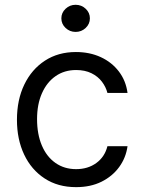

<svg xmlns="http://www.w3.org/2000/svg" viewBox="-20 -770 602 802"><path d="M297.9 11.7Q221.7 11.7 166.3 -24.7Q110.8 -61 80.8 -124.5Q50.8 -188 50.8 -269.5Q50.8 -353 81.5 -416.7Q112.3 -480.5 167.7 -516.6Q223.1 -552.7 296.9 -552.7Q354.5 -552.7 400.6 -531.5Q446.8 -510.3 476.3 -471.7Q505.9 -433.1 512.7 -381.8H428.7Q422.4 -406.7 405.8 -428.7Q389.2 -450.7 362.1 -464.1Q335 -477.5 297.9 -477.5Q249 -477.5 212.4 -452.1Q175.8 -426.8 155.3 -380.6Q134.8 -334.5 134.8 -272.5Q134.8 -209.5 154.8 -162.4Q174.8 -115.2 211.7 -89.4Q248.5 -63.5 297.9 -63.5Q347.2 -63.5 382.3 -89.1Q417.5 -114.7 428.7 -159.2H512.7Q505.9 -110.8 477.8 -72.3Q449.7 -33.7 404.1 -11Q358.4 11.7 297.9 11.7ZM295.9 -636.7Q271.5 -636.7 253.9 -653.3Q236.3 -669.9 236.3 -693.4Q236.3 -716.8 253.9 -733.4Q271.5 -750 295.9 -750Q320.3 -750 337.9 -733.4Q355.5 -716.8 355.5 -693.4Q355.5 -669.9 337.9 -653.3Q320.3 -636.7 295.9 -636.7Z"/></svg>

Font: Inter
Style: Regular
Weight: 400
Designer: Rasmus Andersson
Foundry: rsms
Version: Version 4.000;git-8c9346024